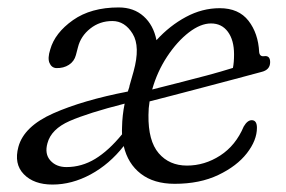

<svg xmlns="http://www.w3.org/2000/svg" viewBox="-20 -485 768 516"><path d="M29.5 -90.5Q44.5 -145.5 123.5 -180.5Q202.5 -215.5 323.5 -239Q325.5 -246 328 -252.5H327.5L339 -293Q357.5 -360 336.5 -394.2Q315.5 -428.5 282 -428.5Q248 -428.5 222.5 -408.2Q197 -388 189.5 -358L184 -337Q179.5 -320 165.2 -310.8Q151 -301.5 131 -302Q118.5 -303 113 -315.8Q107.5 -328.5 115 -352Q127.5 -396.5 176 -430.8Q224.5 -465 299 -465Q339.5 -465 366 -441.2Q392.5 -417.5 400.5 -377Q436 -416 479.8 -439.5Q523.5 -463 570.5 -463Q621.5 -463 647.8 -429.2Q674 -395.5 676.5 -345Q678 -332.5 689.5 -334Q706 -336.5 706 -318Q706 -297 682 -291.5Q651 -283 609.2 -272Q567.5 -261 524 -249.5Q480.5 -238 442.8 -228.2Q405 -218.5 382 -212.5Q379 -194 379 -176Q378 -106.5 406.5 -73.2Q435 -40 482.5 -40Q530 -40 571.8 -67Q613.5 -94 635 -145Q645 -162 656.5 -162Q670.5 -162 670.5 -141.5Q670.5 -108 643.5 -73.2Q616.5 -38.5 566.8 -14.8Q517 9 449.5 9Q393.5 9 358.5 -18Q323.5 -45 312.5 -92.5Q274 -43.5 223.5 -16.2Q173 11 121 11Q71 11 44 -16.8Q17 -44.5 29.5 -90.5ZM547 -422Q519 -422 487.5 -397.8Q456 -373.5 429.2 -333Q402.5 -292.5 389 -244.5Q416.5 -251.5 456 -261.5Q495.5 -271.5 535.8 -282.2Q576 -293 606 -302.5Q609 -317 609 -339Q609 -377 592.5 -399.5Q576 -422 547 -422ZM308 -143Q308.5 -174.5 315 -206.5Q217 -181.5 167.2 -159.8Q117.5 -138 107.5 -100Q99.5 -71.5 115.2 -53.8Q131 -36 158.5 -36Q199.5 -36 235.8 -58Q272 -80 308 -124Q307.5 -133.5 308 -143Z"/></svg>

Font: Fraunces 9pt SuperSoft Light
Style: Italic
Weight: 300
Italic angle: -16°
Version: Version 1.000;[b76b70a41]